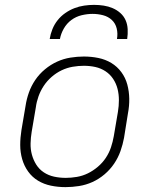

<svg xmlns="http://www.w3.org/2000/svg" viewBox="-20 -760 640 788"><path d="M249 8Q218 8 189 2Q160 -4 136 -18.5Q112 -33 95.5 -56Q79 -79 71 -107Q63 -135 63 -165Q63 -195 68 -226L85 -326Q89 -353 98.5 -380Q108 -407 124.5 -431.5Q141 -456 164.5 -475.5Q188 -495 214.5 -507Q241 -519 269 -523.5Q297 -528 324 -528Q355 -528 384 -522Q413 -516 437 -501.5Q461 -487 478 -464Q495 -441 502.5 -413Q510 -385 510.5 -355Q511 -325 505 -294L489 -194Q484 -167 474.5 -140Q465 -113 448.5 -88.5Q432 -64 409 -44.5Q386 -25 359.5 -13Q333 -1 304.5 3.5Q276 8 249 8ZM250 -30Q272 -30 295.5 -34Q319 -38 340.5 -48.5Q362 -59 381.5 -75.5Q401 -92 414.5 -112.5Q428 -133 435.5 -155.5Q443 -178 447 -201L464 -301Q468 -325 468 -349Q468 -373 462.5 -395Q457 -417 444.5 -436Q432 -455 413 -467.5Q394 -480 371.5 -485Q349 -490 324 -490Q302 -490 278.5 -486Q255 -482 233 -471.5Q211 -461 192 -444.5Q173 -428 159.5 -407.5Q146 -387 138 -364.5Q130 -342 127 -319L110 -219Q106 -195 105.5 -171Q105 -147 111 -125Q117 -103 129 -84Q141 -65 160 -52.5Q179 -40 202 -35Q225 -30 250 -30ZM184 -600Q187 -620 195 -640Q203 -660 216.5 -677Q230 -694 248 -706.5Q266 -719 285.5 -726.5Q305 -734 325.5 -737Q346 -740 366 -740Q386 -740 405.5 -737Q425 -734 442.5 -726.5Q460 -719 474 -706.5Q488 -694 495.5 -677Q503 -660 504 -640Q505 -620 502 -600H460Q464 -622 459 -643Q454 -664 439 -678Q424 -692 403 -697.5Q382 -703 360 -703Q338 -703 315 -697.5Q292 -692 273 -678Q254 -664 242 -643Q230 -622 226 -600Z"/></svg>

Font: Iosevka Extralight Extended
Style: Italic
Weight: 200
Width: 7
Italic angle: -9°
Monospace: yes
Designer: Belleve Invis
Foundry: Belleve Invis
Version: Version 32.5.0; ttfautohint (v1.8.4)